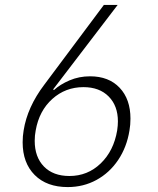

<svg xmlns="http://www.w3.org/2000/svg" viewBox="-20 -750 640 780"><path d="M72 -172Q72 -197 76 -220Q91 -315 160 -406L402 -730H458L196 -387L199 -384Q224 -407 262.5 -423.5Q301 -440 346 -440Q422 -440 466 -393.5Q510 -347 510 -268Q510 -243 506 -220Q495 -152 460 -100Q425 -48 372 -19Q319 10 255 10Q170 10 121 -39Q72 -88 72 -172ZM456 -220Q459 -240 459 -257Q459 -320 421.5 -358Q384 -396 319 -396Q246 -396 192.5 -348Q139 -300 125 -220Q121 -200 121 -178Q121 -112 158.5 -73.5Q196 -35 262 -35Q336 -35 389 -86Q442 -137 456 -220Z"/></svg>

Font: JetBrains Mono Extra Light
Style: Italic
Weight: 200
Italic angle: -9°
Monospace: yes
Designer: Philipp Nurullin, Konstantin Bulenkov
Foundry: JetBrains
Version: 2.002